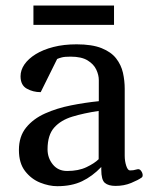

<svg xmlns="http://www.w3.org/2000/svg" viewBox="-20 -653 544 684"><path d="M47.4 -118.7Q47.4 -167 73 -198.5Q98.6 -230 140.6 -248.8Q182.6 -267.6 232.9 -277.6Q283.2 -287.6 332 -292.5V-367.7Q332 -385.7 323 -405Q314 -424.3 292.2 -437.7Q270.5 -451.2 231.4 -451.2Q210.4 -451.2 200.2 -448.5Q189.9 -445.8 183.6 -442.9L125 -324.7Q97.7 -324.7 75.4 -337.2Q53.2 -349.6 53.2 -381.3Q53.2 -403.3 67.1 -423.6Q81.1 -443.8 107.2 -460Q133.3 -476.1 170.2 -485.6Q207 -495.1 252.9 -495.1Q308.1 -495.1 342 -481.4Q376 -467.8 393.8 -444.8Q411.6 -421.9 418 -393.8Q424.3 -365.7 424.3 -336.4V-98.1Q424.3 -79.1 429.7 -62.5Q435.1 -45.9 442.9 -45.9Q449.7 -45.9 454.8 -46.6Q460 -47.4 468.8 -49.8Q477.1 -52.2 482.7 -44.2Q488.3 -36.1 488.3 -28.8Q488.3 -23.4 485.4 -21Q472.7 -11.7 447.3 -1.2Q421.9 9.3 391.6 9.3Q366.2 9.3 353.5 -1.5Q340.8 -12.2 340.8 -48.3V-58.1Q309.1 -24.9 272.2 -7.3Q235.4 10.3 184.1 10.3Q154.8 10.3 123 -2.4Q91.3 -15.1 69.3 -43.5Q47.4 -71.8 47.4 -118.7ZM149.4 -121.1Q149.4 -90.3 168.2 -67.1Q187 -43.9 219.2 -43.9Q259.8 -43.9 288.3 -57.6Q316.9 -71.3 331.5 -85.9V-257.8Q278.8 -250 237.8 -237.5Q196.8 -225.1 173.1 -198.5Q149.4 -171.9 149.4 -121.1ZM99.1 -564.5V-633.3H386.2V-564.5Z"/></svg>

Font: Gelasio
Style: Regular
Weight: 400
Designer: Eben Sorkin
Foundry: Eben Sorkin
Version: Version 1.008